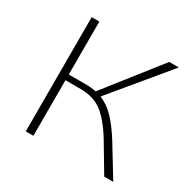

<svg xmlns="http://www.w3.org/2000/svg" viewBox="-147 -808 962 958"><g transform="rotate(30 334.0 -329.0)"><path d="M513 -177 621 0H569L473 -161Q421 -246 371.5 -283Q322 -320 250 -320H161V0H117V-658H161V-353H261Q292 -353 319 -347L564 -658H619L353 -337Q398 -319 435 -280.5Q472 -242 513 -177Z"/></g></svg>

Font: EauTest Light
Style: Regular
Weight: 300
Designer: Christian Thalmann (Catharsis Fonts)
Version: Version 0.001;PS 000.001;hotconv 1.0.88;makeotf.lib2.5.64775